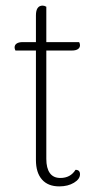

<svg xmlns="http://www.w3.org/2000/svg" viewBox="-20 -660 329 684"><path d="M265 -39Q265 -22 243.5 -9Q222 4 191 4Q151 4 129.5 -20.5Q108 -45 108 -90V-480H35Q32 -486 32 -491Q32 -500 39.5 -505Q47 -510 61 -510H108V-605Q108 -640 132 -640Q138 -640 145 -636V-510H262Q265 -504 265 -499Q265 -490 257.5 -485Q250 -480 236 -480H145V-94Q145 -61 157.5 -43.5Q170 -26 195 -26Q231 -26 249 -55Q265 -55 265 -39Z"/></svg>

Font: Thasadith
Style: Regular
Weight: 400
Designer: Cadson Demak Co.,Ltd.
Foundry: Cadson Demak Co.,Ltd.
Version: Version 1.000; ttfautohint (v1.6)